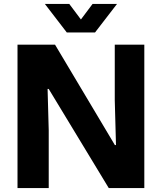

<svg xmlns="http://www.w3.org/2000/svg" viewBox="-20 -956 823 976"><path d="M69 0V-729H259.7L563.9 -218.7H569.6L563.4 -446.6V-729H713.6V0H532.9L227.6 -503.9H221.9L227.7 -293.1V0ZM319.6 -790.9 208 -936.1H332L391.3 -857L450.6 -936.1H574.9L463 -790.9Z"/></svg>

Font: Mona Sans ExtraLight
Style: Regular
Weight: 200
Designer: Deni Anggara
Foundry: GitHub
Version: Version 2.000